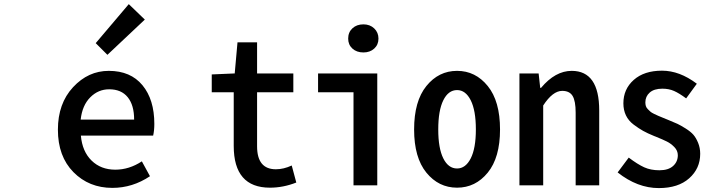

<svg xmlns="http://www.w3.org/2000/svg" viewBox="-20 -914 3524 947"><path d="M534.2 12.7Q418.9 12.7 342.3 -64.9Q265.6 -142.6 265.6 -274.4Q265.6 -403.3 340.3 -483.9Q415 -564.5 516.6 -564.5Q624 -564.5 682.6 -493.7Q741.2 -422.9 741.2 -302.7Q741.2 -270.5 735.4 -245.1H378.9Q385.7 -167 431.6 -122.1Q477.5 -77.1 548.8 -77.1Q617.2 -77.1 679.7 -118.2L719.7 -44.9Q633.8 12.7 534.2 12.7ZM377.9 -324.2H641.6Q641.6 -395.5 609.9 -434.6Q578.1 -473.6 518.6 -473.6Q464.8 -473.6 425.3 -434.1Q385.7 -394.5 377.9 -324.2ZM509.8 -643.6 452.1 -701.2 615.2 -893.6 694.3 -817.4Z M1311.5 11.7Q1132.8 11.7 1132.8 -194.3V-459H1024.4V-546.9L1137.7 -551.8L1151.4 -705.1H1248V-551.8H1426.8V-459H1248V-192.4Q1248 -79.1 1340.8 -79.1Q1378.9 -79.1 1418.9 -97.7L1441.4 -13.7Q1377 11.7 1311.5 11.7Z M1723.6 0V-459H1548.8V-551.8H1840.8V0ZM1772.5 -655.3Q1739.3 -655.3 1718.3 -674.3Q1697.3 -693.4 1697.3 -723.6Q1697.3 -754.9 1718.3 -774.4Q1739.3 -793.9 1772.5 -793.9Q1804.7 -793.9 1825.7 -773.9Q1846.7 -753.9 1846.7 -723.6Q1846.7 -693.4 1825.7 -674.3Q1804.7 -655.3 1772.5 -655.3Z M2022.5 -275.4Q2022.5 -415 2083 -489.7Q2143.6 -564.5 2234.4 -564.5Q2325.2 -564.5 2385.7 -489.7Q2446.3 -415 2446.3 -275.4Q2446.3 -136.7 2385.7 -62.5Q2325.2 11.7 2234.4 11.7Q2143.6 11.7 2083 -62.5Q2022.5 -136.7 2022.5 -275.4ZM2234.4 -83Q2276.4 -83 2301.8 -132.8Q2327.1 -182.6 2327.1 -275.4Q2327.1 -369.1 2301.8 -419.4Q2276.4 -469.7 2234.4 -469.7Q2191.4 -469.7 2166.5 -419.4Q2141.6 -369.1 2141.6 -275.4Q2141.6 -182.6 2166.5 -132.8Q2191.4 -83 2234.4 -83Z M2542 0V-551.8H2636.7L2644.5 -480.5H2648.4Q2718.8 -564.5 2799.8 -564.5Q2935.5 -564.5 2935.5 -369.1V0H2819.3V-358.4Q2819.3 -416 2804.2 -440.9Q2789.1 -465.8 2752.9 -465.8Q2706.1 -465.8 2659.2 -393.6V0Z M3229.5 13.7Q3124 13.7 3026.4 -63.5L3081.1 -136.7Q3125 -103.5 3157.2 -88.9Q3189.5 -74.2 3232.4 -74.2Q3276.4 -74.2 3299.8 -95.2Q3323.2 -116.2 3323.2 -148.4Q3323.2 -170.9 3306.2 -188.5Q3289.1 -206.1 3269.5 -215.8Q3250 -225.6 3213.9 -240.2Q3209 -242.2 3206.1 -243.2Q3172.9 -256.8 3151.9 -268.6Q3130.9 -280.3 3105.5 -299.3Q3080.1 -318.4 3067.4 -344.7Q3054.7 -371.1 3054.7 -404.3Q3054.7 -474.6 3106 -520Q3157.2 -565.4 3245.1 -565.4Q3332 -565.4 3417 -501L3364.3 -428.7Q3330.1 -454.1 3304.7 -465.3Q3279.3 -476.6 3247.1 -476.6Q3206.1 -476.6 3184.6 -457.5Q3163.1 -438.5 3163.1 -409.2Q3163.1 -399.4 3165.5 -391.1Q3168 -382.8 3175.3 -375.5Q3182.6 -368.2 3188 -363.3Q3193.4 -358.4 3206.5 -352.1Q3219.7 -345.7 3226.6 -342.8Q3233.4 -339.8 3251.5 -332.5Q3269.5 -325.2 3276.4 -322.3Q3305.7 -310.5 3321.3 -303.2Q3336.9 -295.9 3361.8 -280.3Q3386.7 -264.6 3399.9 -249.5Q3413.1 -234.4 3423.3 -209.5Q3433.6 -184.6 3433.6 -155.3Q3433.6 -83 3379.4 -34.7Q3325.2 13.7 3229.5 13.7Z"/></svg>

Font: Gen Shin Gothic Monospace Medium
Style: Regular
Weight: 500
Designer: [Source Han Sans]
Ryoko NISHIZUKA  (kana & ideographs); Paul D. Hunt (Latin, Greek & Cyrillic); Wenlong ZHANG  (bopomofo
Version: Version 1.002.20150607